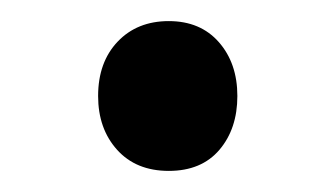

<svg xmlns="http://www.w3.org/2000/svg" viewBox="-20 -664 304 182"><path d="M73 -573Q73 -605 91.5 -624.5Q110 -644 140 -644Q170 -644 187.5 -624Q205 -604 205 -573Q205 -542 188 -522Q171 -502 140 -502Q109 -502 91 -522Q73 -542 73 -573Z"/></svg>

Font: Noto Sans ExtraCondensed
Style: Bold
Weight: 700
Width: 2
Designer: Monotype Design Team
Foundry: Monotype Imaging Inc.
Version: Version 2.013; ttfautohint (v1.8.4.7-5d5b)